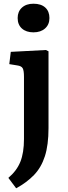

<svg xmlns="http://www.w3.org/2000/svg" viewBox="-20 -784 366 1033"><path d="M160 -610Q121 -610 98 -630.5Q75 -651 75 -687Q75 -722 98 -743Q121 -764 160 -764Q201 -764 223.5 -743.5Q246 -723 246 -687Q246 -652 222.5 -631Q199 -610 160 -610ZM67 229 25 173Q70 135 89.5 86.5Q109 38 109 -36V-370Q109 -405 102 -417Q95 -429 73 -432L30 -439L38 -505L227 -515L241 -508V-95Q241 -4 221.5 56.5Q202 117 163 157.5Q124 198 67 229Z"/></svg>

Font: Literata SemiBold
Style: Regular
Weight: 600
Designer: Latin by Veronika Burian and Jose Scaglione. Greek by Irene Vlachou. Cyrillic by Vera Evstafieva.
Foundry: TypeTogether
Version: Version 3.103; ttfautohint (v1.8.4.7-5d5b);gftools[0.9.29]